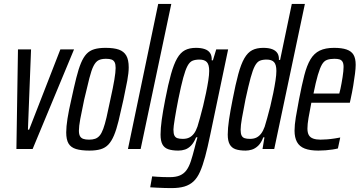

<svg xmlns="http://www.w3.org/2000/svg" viewBox="-20 -763 1844 983"><path d="M64 0 72 -510H139L123 -99H129L289 -510H359L147 0Z M438 8Q396 8 369.5 0Q343 -8 331 -28Q319 -48 319 -85Q319 -114 325.5 -155.5Q332 -197 345 -253Q359 -318 370.5 -364Q382 -410 394.5 -440Q407 -470 423 -487Q439 -504 462.5 -511Q486 -518 520 -518Q563 -518 588.5 -509Q614 -500 626.5 -478.5Q639 -457 639 -418Q639 -390 631.5 -349.5Q624 -309 612 -253Q598 -189 587 -144Q576 -99 563.5 -69.5Q551 -40 535 -23Q519 -6 495.5 1Q472 8 438 8ZM436 -48Q454 -48 467 -52.5Q480 -57 490 -68.5Q500 -80 508.5 -103Q517 -126 525.5 -162.5Q534 -199 545 -253Q559 -316 565.5 -355Q572 -394 572 -415Q572 -434 567 -444Q562 -454 551.5 -458Q541 -462 523 -462Q499 -462 484.5 -454.5Q470 -447 459 -425.5Q448 -404 437.5 -362.5Q427 -321 411 -253Q398 -192 391 -154Q384 -116 384 -94Q384 -76 389.5 -66Q395 -56 406.5 -52Q418 -48 436 -48Z M635 0 790 -743H857L700 0Z M858 200Q842 200 823.5 199.5Q805 199 786 198Q767 197 749 196L759 140Q771 141 785 142Q799 143 815 143.5Q831 144 849 144Q881 144 901.5 135Q922 126 935 108Q948 90 957 62.5Q966 35 976 -4Q979 -17 983 -31.5Q987 -46 991 -60H984Q973 -33 958.5 -18Q944 -3 927.5 2.5Q911 8 893 8Q862 8 841.5 1Q821 -6 811.5 -24Q802 -42 802 -74Q802 -106 808 -149.5Q814 -193 826 -254Q841 -332 855.5 -383.5Q870 -435 887 -464.5Q904 -494 927 -506Q950 -518 983 -518Q1010 -518 1028.5 -511.5Q1047 -505 1056 -491Q1065 -477 1064 -454H1070L1087 -510H1148L1056 -71Q1043 -8 1030.5 38.5Q1018 85 1004 116.5Q990 148 970.5 166Q951 184 924 192Q897 200 858 200ZM916 -52Q935 -52 948.5 -58.5Q962 -65 972.5 -78.5Q983 -92 991 -115Q996 -132 1004 -160Q1012 -188 1020 -221Q1028 -254 1035 -288Q1042 -322 1046.5 -351Q1051 -380 1051 -400Q1051 -432 1039 -445Q1027 -458 1001 -458Q980 -458 965.5 -452Q951 -446 940 -425.5Q929 -405 918 -364.5Q907 -324 893 -255Q882 -199 875 -156Q868 -113 868 -100Q868 -79 873 -69Q878 -59 888.5 -55.5Q899 -52 916 -52Z M1238 8Q1206 8 1186 1Q1166 -6 1156 -24Q1146 -42 1146 -74Q1146 -106 1152.5 -150Q1159 -194 1171 -254Q1186 -332 1200 -383.5Q1214 -435 1231 -464.5Q1248 -494 1271 -506Q1294 -518 1328 -518Q1356 -518 1374 -511Q1392 -504 1400.5 -490.5Q1409 -477 1408 -456H1414L1474 -743H1541L1384 0H1324L1334 -60H1328Q1317 -31 1301.5 -16.5Q1286 -2 1269.5 3Q1253 8 1238 8ZM1260 -52Q1279 -52 1292.5 -58.5Q1306 -65 1316.5 -78.5Q1327 -92 1335 -114Q1340 -131 1348 -158.5Q1356 -186 1364 -219Q1372 -252 1379 -286.5Q1386 -321 1390.5 -350.5Q1395 -380 1395 -400Q1395 -432 1383 -445Q1371 -458 1345 -458Q1324 -458 1310 -452Q1296 -446 1285 -425.5Q1274 -405 1263 -364.5Q1252 -324 1237 -255Q1225 -194 1218.5 -157Q1212 -120 1212 -99Q1212 -79 1217 -69Q1222 -59 1232.5 -55.5Q1243 -52 1260 -52Z M1610 8Q1567 8 1540 -2.5Q1513 -13 1500.5 -36Q1488 -59 1488 -94Q1488 -123 1494.5 -162.5Q1501 -202 1511 -254Q1525 -327 1538 -377.5Q1551 -428 1569.5 -459Q1588 -490 1617 -504Q1646 -518 1690 -518Q1730 -518 1754.5 -509.5Q1779 -501 1790 -482.5Q1801 -464 1801 -431Q1801 -413 1797.5 -385.5Q1794 -358 1788.5 -324.5Q1783 -291 1775 -255L1771 -237H1574Q1565 -191 1559.5 -159Q1554 -127 1554 -105Q1554 -84 1561 -71.5Q1568 -59 1583.5 -53.5Q1599 -48 1621 -48Q1635 -48 1654.5 -49.5Q1674 -51 1693 -54Q1712 -57 1722 -59L1710 -3Q1699 0 1682.5 2.5Q1666 5 1647 6.5Q1628 8 1610 8ZM1585 -284H1717L1723 -308Q1729 -336 1734 -368.5Q1739 -401 1739 -420Q1739 -438 1733.5 -447Q1728 -456 1718 -459Q1708 -462 1692 -462Q1670 -462 1654.5 -456.5Q1639 -451 1628.5 -433Q1618 -415 1607.5 -379.5Q1597 -344 1585 -284Z"/></svg>

Font: Saira UltraCondensed Medium
Style: Italic
Weight: 500
Width: 1
Italic angle: -12°
Designer: Hector Gatti with collaboration of the Omnibus-Type team
Foundry: Omnibus-Type
Version: Version 1.101